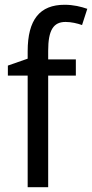

<svg xmlns="http://www.w3.org/2000/svg" viewBox="-20 -851 386 805"><path d="M298 -534V-602H182V-638C182 -725 204 -759 255 -759C279 -759 304 -753 324 -746L346 -814C320 -823 288 -831 251 -831C147 -831 96 -769 96 -636V-605L13 -576V-534H96V-66H182V-534Z"/></svg>

Font: Noto Sans Malayalam UI SemiCondensed
Style: Regular
Weight: 400
Width: 4
Designer: Jelle Bosma - Monotype Design Team
Foundry: Monotype Imaging Inc.
Version: Version 2.104